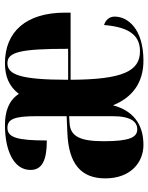

<svg xmlns="http://www.w3.org/2000/svg" viewBox="68 -657 599 775"><g transform="rotate(-90 367.5 -269.5)"><path d="M170 10C256 10 309 -34 330 -113C362 -33 423 10 510 10C638 10 688 -53 688 -106C688 -128 674 -143 654 -149C645 -36 604 -4 548 -4C468 -4 434 -73 433 -284H704V-306C704 -465 626 -549 500 -549C447 -549 407 -533 376 -493C349 -534 305 -549 250 -549C150 -549 69 -515 69 -446C69 -399 108 -380 188 -380C188 -499 200 -539 239 -539C275 -539 286 -509 286 -422V-300L218 -297C95 -292 35 -243 35 -144C35 -42 99 10 170 10ZM433 -294C433 -488 454 -539 500 -539C545 -539 558 -487 558 -294ZM233 -15C201 -15 185 -45 185 -150C185 -245 204 -284 256 -288L286 -290V-114C286 -40 263 -15 233 -15Z"/></g></svg>

Font: Noto Serif Display Condensed Extra
Style: Regular
Weight: 800
Width: 3
Designer: Monotype Design Team
Foundry: Monotype Imaging Inc.
Version: Version 1.900